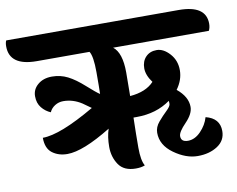

<svg xmlns="http://www.w3.org/2000/svg" viewBox="-158 -768 1077 873"><g transform="rotate(-10 380.5 -331.0)"><path d="M434 -431 433 -322Q507 -328 544 -368Q518 -403 518 -435Q518 -467 537 -487Q556 -507 587.5 -507Q619 -507 647.5 -475.5Q676 -444 676 -399Q676 -354 646 -313Q695 -273 695 -226Q695 -194 660 -158Q625 -122 625 -103Q625 -76 657 -76Q689 -76 716.5 -104.5Q744 -133 754 -168Q818 -152 818 -93Q818 -49 780.5 -24.5Q743 0 689 0Q635 0 580 -39.5Q525 -79 525 -136Q525 -162 544.5 -185Q564 -208 583.5 -226.5Q603 -245 603 -256Q603 -267 602 -270Q537 -223 446 -223H431Q429 -143 429 -84Q429 -25 444 0Q427 7 402 7Q347 7 323 -28.5Q299 -64 299 -110.5Q299 -157 311 -193Q179 -112 107 -112Q66 -112 37.5 -133.5Q9 -155 9 -204Q89 -204 252 -299Q227 -317 214 -326Q174 -352 129 -352Q108 -352 90.5 -341Q73 -330 65 -312Q41 -322 24 -343Q7 -364 7 -396Q7 -428 32.5 -449.5Q58 -471 97.5 -471Q137 -471 170.5 -454Q204 -437 243.5 -401.5Q283 -366 300 -355Q301 -382 301 -455.5Q301 -529 286 -552H43Q-83 -552 -83 -642Q-83 -659 -78 -669H718Q844 -669 844 -584Q844 -566 837 -552H395Q434 -522 434 -431Z"/></g></svg>

Font: Laila
Style: Bold
Weight: 700
Designer: Hitesh Malaviya
Foundry: Indian Type Foundry
Version: Version 1.302;PS 1.0;hotconv 1.0.78;makeotf.lib2.5.61930; tt